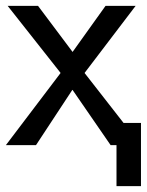

<svg xmlns="http://www.w3.org/2000/svg" viewBox="-20 -492 498 651"><path d="M0 0 185.1 -244.1V-245.1L5.9 -472.2H108.9L226.1 -315.9L337.9 -472.2H439.9L267.1 -245.1V-244.1L398.9 -75.2H458V139.2H375V0H355L226.1 -187H225.1L102.1 0Z"/></svg>

Font: CMU Bright
Style: SemiBold
Weight: 600
Version: Version 0.7.0